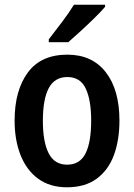

<svg xmlns="http://www.w3.org/2000/svg" viewBox="-20 -785 570 815"><path d="M487 -273Q487 -190 463.5 -126.5Q440 -63 390.5 -26.5Q341 10 264 10Q192 10 142.5 -26Q93 -62 67.5 -126Q42 -190 42 -273Q42 -401 98 -477Q154 -553 266 -553Q371 -553 429 -478.5Q487 -404 487 -273ZM162 -272Q162 -183 186.5 -134.5Q211 -86 265 -86Q319 -86 343 -133.5Q367 -181 367 -273Q367 -360 344 -409Q321 -458 266 -458Q212 -458 187 -411Q162 -364 162 -272ZM426 -756Q409 -736 381.5 -709Q354 -682 324 -654.5Q294 -627 270 -606H187V-618Q215 -654 244 -692.5Q273 -731 294 -765H426Z"/></svg>

Font: Noto Sans Hebrew Condensed SemiBold
Style: Regular
Weight: 600
Width: 3
Designer: Ben Nathan
Foundry: Google LLC
Version: Version 3.001; ttfautohint (v1.8.4.7-5d5b)